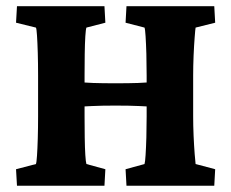

<svg xmlns="http://www.w3.org/2000/svg" viewBox="-20 -593 739 613"><path d="M383.8 0 380.9 -52.7 441.4 -69.3Q443.4 -75.2 444.8 -98.1Q446.3 -121.1 447.3 -154.3Q448.2 -187.5 448.2 -221.7V-351.6Q448.2 -387.7 447.3 -420.9Q446.3 -454.1 444.8 -477.1Q443.4 -500 441.4 -504.9L380.9 -520.5L383.8 -573.2H664.1L667 -520.5L604.5 -504.9Q603.5 -500 601.6 -475.1Q599.6 -450.2 598.1 -416Q596.7 -381.8 596.7 -351.6V-221.7Q596.7 -192.4 598.1 -159.2Q599.6 -126 601.6 -100.6Q603.5 -75.2 604.5 -69.3L667 -52.7L664.1 0ZM34.2 0 31.2 -52.7 94.7 -69.3Q96.7 -74.2 98.1 -95.7Q99.6 -117.2 100.6 -150.9Q101.6 -184.6 101.6 -221.7V-351.6Q101.6 -390.6 100.6 -424.3Q99.6 -458 98.1 -480Q96.7 -502 94.7 -504.9L31.2 -520.5L34.2 -573.2H313.5L316.4 -520.5L255.9 -504.9Q253.9 -500 252.4 -477.1Q251 -454.1 250.5 -420.9Q250 -387.7 250 -351.6V-221.7Q250 -187.5 250.5 -154.3Q251 -121.1 252.4 -98.1Q253.9 -75.2 255.9 -69.3L316.4 -52.7L313.5 0ZM223.6 -252V-332Q249 -329.1 277.3 -328.1Q305.7 -327.1 348.6 -327.1Q392.6 -327.1 420.4 -328.1Q448.2 -329.1 473.6 -332V-252Q455.1 -252.9 425.3 -254.4Q395.5 -255.9 348.6 -255.9Q302.7 -255.9 273.4 -254.4Q244.1 -252.9 223.6 -252Z"/></svg>

Font: Crimson Pro ExtraBold
Style: Regular
Weight: 800
Designer: Jacques Le Bailly
Foundry: Baron von Fonthausen
Version: Version 1.003